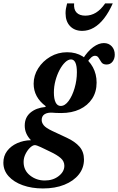

<svg xmlns="http://www.w3.org/2000/svg" viewBox="-124 -842 684 1110"><path d="M355.5 -502.5Q383 -546.5 415 -569.8Q447 -593 476.5 -593Q504.5 -593 522 -574.2Q539.5 -555.5 539.5 -526Q539.5 -502.5 526.8 -485.8Q514 -469 492 -469Q471.5 -469 462.5 -481.8Q453.5 -494.5 446.5 -507Q439.5 -519.5 425 -519.5Q414.5 -519.5 403.2 -509.8Q392 -500 377.5 -478ZM135 201.5Q182.5 201.5 215.2 176Q248 150.5 248 116.5Q248 90.5 227 72Q206 53.5 166.5 35L111.5 8.5Q87 -3 77.5 -3Q65.5 -3 50.2 11.2Q35 25.5 23.8 47.8Q12.5 70 12.5 94.5Q12.5 143 49.5 172.2Q86.5 201.5 135 201.5ZM227 -229.5Q251.5 -229.5 272.8 -258.5Q294 -287.5 307.2 -332.5Q320.5 -377.5 320.5 -424.5Q320.5 -461.5 311.8 -480Q303 -498.5 286.5 -498.5Q270 -498.5 252.5 -481.8Q235 -465 220.2 -437.2Q205.5 -409.5 196.5 -375.5Q187.5 -341.5 187.5 -307.5Q187.5 -270.5 197.5 -250Q207.5 -229.5 227 -229.5ZM124 247.5Q59.5 247.5 7.8 229Q-44 210.5 -74.2 177Q-104.5 143.5 -104.5 98.5Q-104.5 59.5 -82.8 30.8Q-61 2 -24.8 -14.2Q11.5 -30.5 55 -31.5Q19 -68.5 19 -115.5Q19 -163 52 -190.8Q85 -218.5 138 -223.5L140.5 -228Q70.5 -280 70.5 -358Q70.5 -405.5 96.8 -447Q123 -488.5 167 -514.2Q211 -540 264.5 -540Q315 -540 353.2 -516.5Q391.5 -493 413 -453.2Q434.5 -413.5 434.5 -364.5Q434.5 -311 408.8 -271.5Q383 -232 337 -210.2Q291 -188.5 229.5 -188.5Q210 -188.5 199 -189.2Q188 -190 180 -190.5Q151 -192.5 134 -181.8Q117 -171 117 -148Q117 -132.5 129 -117.5Q141 -102.5 178 -85L261.5 -46Q310 -23.5 335.8 6.2Q361.5 36 361.5 80Q361.5 129 331.5 166.8Q301.5 204.5 248.2 226Q195 247.5 124 247.5ZM351.5 -663.5Q307.5 -663.5 281.2 -690.8Q255 -718 255 -765.5Q255 -778.5 257 -791.2Q259 -804 264 -822.5H304.5Q301.5 -787 318.8 -769.2Q336 -751.5 369 -751.5Q402.5 -751.5 431 -769Q459.5 -786.5 484 -822.5H528Q505.5 -771.5 478 -736Q450.5 -700.5 418.5 -682Q386.5 -663.5 351.5 -663.5Z"/></svg>

Font: Libre Caslon Condensed
Style: Italic
Weight: 400
Italic angle: -22.583°
Designer: Pablo Impallari, Rodrigo Fuenzalida, Katja Schimmel, Ertekin Erdin
Foundry: Pablo Impallari, Rodrigo Fuenzalida
Version: Version 2.000;gftools[0.9.33]